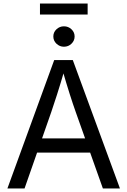

<svg xmlns="http://www.w3.org/2000/svg" viewBox="-20 -1068 722 1088"><path d="M22 0 287.1 -727.5H392.6L659.7 0H563L409.2 -433.1Q394.5 -474.1 375.7 -533Q356.9 -591.8 330.1 -684.1H349.1Q322.3 -591.3 303 -531.5Q283.7 -471.7 270.5 -433.1L119.1 0ZM156.2 -203.1V-283.7H525.9V-203.1ZM342.3 -803.2Q317.9 -803.2 300 -820.3Q282.2 -837.4 282.2 -861.3Q282.2 -885.3 300 -902.1Q317.9 -918.9 342.3 -918.9Q367.2 -918.9 385 -902.1Q402.8 -885.3 402.8 -861.3Q402.8 -837.4 385 -820.3Q367.2 -803.2 342.3 -803.2ZM476.6 -1047.9V-985.8H206.5V-1047.9Z"/></svg>

Font: Inter 18pt
Style: Regular
Weight: 400
Designer: Rasmus Andersson
Foundry: rsms
Version: Version 4.001;git-66647c0bb